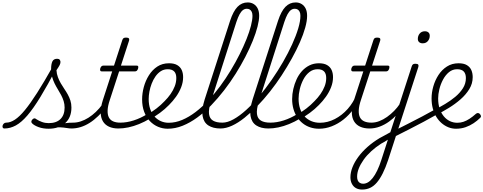

<svg xmlns="http://www.w3.org/2000/svg" viewBox="-172 -1039 3973 1578"><path d="M-136 17Q-146 17 -149.5 9.5Q-153 2 -150.5 -7Q-148 -16 -140.5 -23.5Q-133 -31 -121 -31Q-87 -31 -49.5 -55.5Q-12 -80 32.5 -134Q77 -188 133.5 -276.5Q190 -365 262 -493L291 -476Q218 -337 160 -242Q102 -147 53 -90Q4 -33 -42 -8Q-88 17 -136 17ZM227 19Q182 19 146 6Q110 -7 92 -25Q85 -32 85.5 -40Q86 -48 94 -57Q103 -66 110.5 -66.5Q118 -67 129 -58Q147 -46 173 -36.5Q199 -27 228 -27Q291 -27 325 -60.5Q359 -94 359 -155Q359 -183 351 -208.5Q343 -234 330.5 -257.5Q318 -281 303.5 -304.5Q289 -328 276.5 -353.5Q264 -379 256 -408Q248 -437 248 -470Q248 -512 258.5 -534Q269 -556 298 -556Q313 -556 319 -547.5Q325 -539 325 -530Q325 -518 318.5 -504.5Q312 -491 292 -462Q294 -431 304 -404.5Q314 -378 327.5 -354.5Q341 -331 356.5 -308.5Q372 -286 385 -262.5Q398 -239 406.5 -213Q415 -187 415 -155Q415 -73 363.5 -27Q312 19 227 19ZM417 17Q398 17 375.5 13Q353 9 324.5 7.5Q296 6 258 12L288 -10Q325 -21 350.5 -25Q376 -29 395.5 -30Q415 -31 433 -31Q442 -31 445 -23.5Q448 -16 446 -7Q444 2 436.5 9.5Q429 17 417 17Z M414 17Q404 17 399 9.5Q394 2 396 -7Q398 -16 406.5 -23.5Q415 -31 430 -31Q460 -31 492 -41.5Q524 -52 555 -71.5Q586 -91 615.5 -119Q645 -147 671 -183Q680 -196 688.5 -193.5Q697 -191 701.5 -181.5Q706 -172 699 -163Q670 -119 635.5 -85.5Q601 -52 564.5 -29Q528 -6 490.5 5.5Q453 17 414 17Z M801 17Q756 17 723.5 2Q691 -13 673.5 -42.5Q656 -72 655.5 -115Q655 -158 673 -215L750 -452H665Q655 -452 652 -458.5Q649 -465 652 -477Q656 -489 662.5 -494.5Q669 -500 679 -500H765L833 -709Q837 -721 843.5 -725.5Q850 -730 864 -730Q881 -730 886.5 -724Q892 -718 889 -706L822 -500H950Q961 -500 963.5 -494Q966 -488 963 -476Q959 -463 952.5 -457.5Q946 -452 936 -452H807L731 -219Q714 -169 712.5 -133Q711 -97 722.5 -74.5Q734 -52 758 -41.5Q782 -31 816 -31Q826 -31 830 -23.5Q834 -16 832.5 -7Q831 2 823 9.5Q815 17 801 17Z M801 17Q789 17 785 9.5Q781 2 784 -7Q787 -16 796 -23.5Q805 -31 817 -31Q870 -31 927.5 -49.5Q985 -68 1039 -102Q1047 -107 1054 -103.5Q1061 -100 1065 -92.5Q1069 -85 1068.5 -77Q1068 -69 1060 -64Q1017 -38 971.5 -19.5Q926 -1 883 8Q840 17 801 17Z M1037 -97Q1077 -119 1114 -147.5Q1151 -176 1181 -208Q1208 -235 1229.5 -265.5Q1251 -296 1264 -329.5Q1277 -363 1277 -398Q1277 -434 1259.5 -452Q1242 -470 1206 -470Q1195 -470 1190.5 -477Q1186 -484 1187.5 -494Q1189 -504 1196.5 -511.5Q1204 -519 1217 -519Q1259 -519 1284.5 -504Q1310 -489 1321.5 -463.5Q1333 -438 1333 -405Q1333 -363 1317 -322Q1301 -281 1275 -244.5Q1249 -208 1217 -176Q1183 -141 1142 -111Q1101 -81 1057 -56Z M1206 19Q1165 19 1127 3Q1089 -13 1059.5 -44Q1030 -75 1013 -120Q996 -165 996 -222Q996 -272 1010 -324Q1024 -376 1052 -420.5Q1080 -465 1121 -492Q1162 -519 1217 -519Q1226 -519 1229.5 -511.5Q1233 -504 1231 -494Q1229 -484 1222.5 -477Q1216 -470 1207 -470Q1174 -470 1149 -453.5Q1124 -437 1105.5 -410.5Q1087 -384 1074.5 -351.5Q1062 -319 1056 -286Q1050 -253 1050 -225Q1050 -179 1062.5 -142.5Q1075 -106 1098 -81Q1121 -56 1150.5 -43Q1180 -30 1214 -30Q1270 -30 1325.5 -53.5Q1381 -77 1435 -118Q1489 -159 1540.5 -214Q1592 -269 1638 -331.5Q1684 -394 1724.5 -461Q1765 -528 1798 -594Q1831 -660 1854.5 -719Q1878 -778 1890.5 -827Q1903 -876 1903 -909Q1903 -920 1911 -925.5Q1919 -931 1930 -931Q1941 -931 1949.5 -925.5Q1958 -920 1958 -909Q1958 -873 1944.5 -820Q1931 -767 1905.5 -704Q1880 -641 1844.5 -572Q1809 -503 1765 -433Q1721 -363 1670 -297Q1619 -231 1563.5 -173.5Q1508 -116 1449 -73Q1390 -30 1329 -5.5Q1268 19 1206 19Z M1640 17Q1579 17 1540.5 -8Q1502 -33 1493 -86Q1484 -139 1510 -221L1719 -868Q1745 -947 1780 -983Q1815 -1019 1864 -1019Q1892 -1019 1913.5 -1005.5Q1935 -992 1946.5 -968Q1958 -944 1958 -909Q1958 -897 1949.5 -890.5Q1941 -884 1930 -884Q1919 -884 1911 -890.5Q1903 -897 1903 -909Q1903 -929 1897 -941.5Q1891 -954 1881 -960.5Q1871 -967 1856 -967Q1839 -967 1824.5 -956Q1810 -945 1797 -921.5Q1784 -898 1771 -859L1561 -203Q1541 -139 1546 -101.5Q1551 -64 1579 -47.5Q1607 -31 1655 -31Q1666 -31 1670 -23.5Q1674 -16 1672 -7Q1670 2 1661.5 9.5Q1653 17 1640 17Z M1640 17Q1628 17 1624 9.5Q1620 2 1623 -7Q1626 -16 1635 -23.5Q1644 -31 1656 -31Q1698 -31 1748 -59Q1798 -87 1851.5 -135.5Q1905 -184 1958 -247.5Q2011 -311 2061 -383Q2111 -455 2154 -529.5Q2197 -604 2229 -674.5Q2261 -745 2279 -805Q2297 -865 2297 -908Q2297 -921 2305 -927.5Q2313 -934 2324 -934Q2335 -934 2343.5 -927.5Q2352 -921 2352 -908Q2352 -867 2336.5 -811.5Q2321 -756 2293 -692Q2265 -628 2226.5 -558.5Q2188 -489 2143 -420Q2098 -351 2047 -286.5Q1996 -222 1943 -167.5Q1890 -113 1837.5 -71Q1785 -29 1735 -6Q1685 17 1640 17Z M2034 17Q1973 17 1934.5 -8Q1896 -33 1887 -86Q1878 -139 1904 -221L2113 -868Q2139 -947 2174 -983Q2209 -1019 2258 -1019Q2286 -1019 2307.5 -1005.5Q2329 -992 2340.5 -968Q2352 -944 2352 -909Q2352 -897 2343.5 -890.5Q2335 -884 2324 -884Q2313 -884 2305 -890.5Q2297 -897 2297 -909Q2297 -929 2291 -941.5Q2285 -954 2275 -960.5Q2265 -967 2250 -967Q2233 -967 2218.5 -956Q2204 -945 2191 -921.5Q2178 -898 2165 -859L1955 -203Q1935 -139 1940 -101.5Q1945 -64 1973 -47.5Q2001 -31 2049 -31Q2060 -31 2064 -23.5Q2068 -16 2066 -7Q2064 2 2055.5 9.5Q2047 17 2034 17Z M2034 17Q2022 17 2018 9.5Q2014 2 2017 -7Q2020 -16 2029 -23.5Q2038 -31 2050 -31Q2103 -31 2160.5 -49.5Q2218 -68 2272 -102Q2280 -107 2287 -103.5Q2294 -100 2298 -92.5Q2302 -85 2301.5 -77Q2301 -69 2293 -64Q2250 -38 2204.5 -19.5Q2159 -1 2116 8Q2073 17 2034 17Z M2269 -97Q2309 -119 2346 -147.5Q2383 -176 2413 -208Q2440 -235 2461.5 -265.5Q2483 -296 2496 -329.5Q2509 -363 2509 -398Q2509 -434 2491.5 -452Q2474 -470 2438 -470Q2427 -470 2422.5 -477Q2418 -484 2419.5 -494Q2421 -504 2428.5 -511.5Q2436 -519 2449 -519Q2491 -519 2516.5 -504Q2542 -489 2553.5 -463.5Q2565 -438 2565 -405Q2565 -363 2549 -322Q2533 -281 2507 -244.5Q2481 -208 2449 -176Q2415 -141 2374 -111Q2333 -81 2289 -56Z M2450 19Q2411 19 2377 7.5Q2343 -4 2316 -25.5Q2289 -47 2269.5 -77Q2250 -107 2239.5 -144.5Q2229 -182 2229 -225Q2229 -265 2238.5 -307Q2248 -349 2265.5 -387Q2283 -425 2309.5 -454.5Q2336 -484 2371 -501.5Q2406 -519 2449 -519Q2458 -519 2461.5 -511.5Q2465 -504 2463 -494Q2461 -484 2454.5 -477Q2448 -470 2439 -470Q2400 -470 2370.5 -446.5Q2341 -423 2321.5 -386Q2302 -349 2292 -307Q2282 -265 2282 -228Q2282 -183 2294 -146.5Q2306 -110 2329.5 -84Q2353 -58 2385.5 -44Q2418 -30 2457 -30Q2520 -30 2579.5 -60.5Q2639 -91 2686 -144Q2733 -197 2759 -265Q2763 -273 2772.5 -274Q2782 -275 2788.5 -269.5Q2795 -264 2790 -251Q2769 -192 2733 -142.5Q2697 -93 2651.5 -57Q2606 -21 2554.5 -1Q2503 19 2450 19Z M2865 17Q2820 17 2787.5 2Q2755 -13 2737.5 -42.5Q2720 -72 2719.5 -115Q2719 -158 2737 -215L2814 -452H2729Q2719 -452 2716 -458.5Q2713 -465 2716 -477Q2720 -489 2726.5 -494.5Q2733 -500 2743 -500H2829L2897 -709Q2901 -721 2907.5 -725.5Q2914 -730 2928 -730Q2945 -730 2950.5 -724Q2956 -718 2953 -706L2886 -500H3014Q3025 -500 3027.5 -494Q3030 -488 3027 -476Q3023 -463 3016.5 -457.5Q3010 -452 3000 -452H2871L2795 -219Q2778 -169 2776.5 -133Q2775 -97 2786.5 -74.5Q2798 -52 2822 -41.5Q2846 -31 2880 -31Q2890 -31 2894 -23.5Q2898 -16 2896.5 -7Q2895 2 2887 9.5Q2879 17 2865 17Z M2865 17Q2855 17 2850 9.5Q2845 2 2847 -7Q2849 -16 2857.5 -23.5Q2866 -31 2881 -31Q2913 -31 2945.5 -43.5Q2978 -56 3009 -78Q3040 -100 3067 -127.5Q3094 -155 3114 -185Q3122 -196 3131 -194Q3140 -192 3144.5 -184Q3149 -176 3142 -165Q3121 -131 3091.5 -98.5Q3062 -66 3026 -40Q2990 -14 2949 1.5Q2908 17 2865 17Z M2804 519Q2775 519 2753.5 507Q2732 495 2720 471.5Q2708 448 2708 418Q2708 378 2725 335Q2742 292 2773.5 249.5Q2805 207 2849 168Q2893 129 2948 96Q2969 84 2991.5 72.5Q3014 61 3036 48L3212 -494Q3216 -506 3222.5 -510.5Q3229 -515 3242 -515Q3261 -515 3265.5 -507.5Q3270 -500 3266 -488L3018 276Q2997 339 2974 385Q2951 431 2925.5 461Q2900 491 2870 505Q2840 519 2804 519ZM2812 471Q2833 471 2852.5 459.5Q2872 448 2891 424Q2910 400 2928 363Q2946 326 2963 273L3016 109Q3002 118 2988 126.5Q2974 135 2960 142Q2915 171 2878.5 204.5Q2842 238 2816.5 274Q2791 310 2777 345Q2763 380 2763 413Q2763 431 2768.5 444Q2774 457 2785.5 464Q2797 471 2812 471ZM3302 -683Q3284 -683 3273 -692.5Q3262 -702 3262 -719Q3262 -745 3277.5 -763.5Q3293 -782 3320 -782Q3338 -782 3349 -772.5Q3360 -763 3360 -745Q3360 -720 3344.5 -701.5Q3329 -683 3302 -683Z M3420 -99Q3370 -70 3310.5 -38.5Q3251 -7 3188.5 25Q3126 57 3064 88Q3058 90 3053.5 85Q3049 80 3047.5 70.5Q3046 61 3049 52Q3052 43 3061 39Q3119 10 3179 -20.5Q3239 -51 3298 -82Q3357 -113 3408 -142Q3413 -146 3418 -141Q3423 -136 3425.5 -127.5Q3428 -119 3427 -111Q3426 -103 3420 -99Z M3576 19Q3543 19 3513 7Q3483 -5 3457.5 -27Q3432 -49 3413.5 -79.5Q3395 -110 3385 -148Q3375 -186 3375 -230Q3375 -279 3389.5 -329.5Q3404 -380 3432 -423Q3460 -466 3501.5 -492.5Q3543 -519 3597 -519Q3640 -519 3665.5 -503.5Q3691 -488 3702 -462.5Q3713 -437 3713 -405Q3713 -352 3685 -306.5Q3657 -261 3613 -222.5Q3569 -184 3517.5 -152.5Q3466 -121 3419 -97L3402 -136Q3442 -158 3486.5 -184.5Q3531 -211 3569.5 -243Q3608 -275 3632.5 -313.5Q3657 -352 3657 -397Q3657 -433 3639.5 -451.5Q3622 -470 3585 -470Q3547 -470 3518 -446Q3489 -422 3469 -384.5Q3449 -347 3439 -305.5Q3429 -264 3429 -230Q3429 -183 3441.5 -146Q3454 -109 3475.5 -83Q3497 -57 3525.5 -43.5Q3554 -30 3586 -30Q3613 -30 3637 -38Q3661 -46 3686.5 -62.5Q3712 -79 3740 -104Q3749 -111 3757 -110Q3765 -109 3771 -103Q3778 -96 3780.5 -87Q3783 -78 3773 -69Q3751 -47 3720.5 -26.5Q3690 -6 3654 6.5Q3618 19 3576 19Z"/></svg>

Font: Playwrite RO ExtraLight
Style: Regular
Weight: 250
Version: Version 1.002